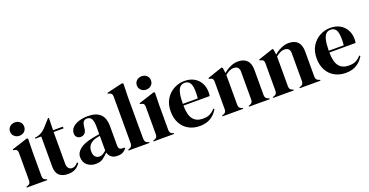

<svg xmlns="http://www.w3.org/2000/svg" viewBox="-31 -1371 3956 2056"><g transform="rotate(-20 1947.5 -343.0)"><path d="M140 -548Q106 -548 82.5 -569.5Q59 -591 59 -624Q59 -658 82.5 -679Q106 -700 140 -700Q174 -700 197 -679Q220 -658 220 -624Q220 -591 197 -569.5Q174 -548 140 -548ZM22 0V-10L36 -14Q56 -20 63.5 -32Q71 -44 71 -64V-377Q71 -398 63.5 -408.5Q56 -419 36 -423L22 -426V-436L205 -495L215 -485L212 -343V-63Q212 -43 219.5 -31Q227 -19 246 -13L256 -10V0Z M490 15Q426 15 390.5 -17Q355 -49 355 -119V-461H286V-471L310 -475Q341 -482 363.5 -495Q386 -508 408 -530L490 -621H500L497 -481H609V-461H496V-101Q496 -66 511.5 -48Q527 -30 551 -30Q572 -30 588 -40.5Q604 -51 620 -69L630 -59Q610 -25 575 -5Q540 15 490 15Z M807 15Q749 15 709.5 -18Q670 -51 670 -113Q670 -160 718 -199.5Q766 -239 869 -259Q885 -262 905 -265.5Q925 -269 947 -273V-352Q947 -420 930.5 -447.5Q914 -475 879 -475Q855 -475 841 -459.5Q827 -444 823 -406L821 -395Q819 -352 800 -332Q781 -312 753 -312Q727 -312 710 -328Q693 -344 693 -371Q693 -412 721.5 -440Q750 -468 797 -482Q844 -496 899 -496Q988 -496 1036.5 -452.5Q1085 -409 1085 -311V-90Q1085 -45 1127 -45H1149L1158 -37Q1139 -13 1116.5 0Q1094 13 1053 13Q1009 13 983.5 -7.5Q958 -28 950 -62Q920 -30 888.5 -7.5Q857 15 807 15ZM868 -46Q888 -46 905.5 -55.5Q923 -65 947 -85V-253Q937 -251 927 -249Q917 -247 904 -245Q858 -233 830.5 -204.5Q803 -176 803 -128Q803 -87 822 -66.5Q841 -46 868 -46Z M1182 0V-10L1194 -14Q1230 -26 1230 -64V-599Q1230 -619 1222 -629.5Q1214 -640 1194 -645L1181 -648V-658L1364 -701L1376 -692L1372 -552V-210Q1372 -173 1372.5 -136.5Q1373 -100 1373 -64Q1373 -44 1381 -31.5Q1389 -19 1408 -13L1421 -10V0Z M1585 -548Q1551 -548 1527.5 -569.5Q1504 -591 1504 -624Q1504 -658 1527.5 -679Q1551 -700 1585 -700Q1619 -700 1642 -679Q1665 -658 1665 -624Q1665 -591 1642 -569.5Q1619 -548 1585 -548ZM1467 0V-10L1481 -14Q1501 -20 1508.5 -32Q1516 -44 1516 -64V-377Q1516 -398 1508.5 -408.5Q1501 -419 1481 -423L1467 -426V-436L1650 -495L1660 -485L1657 -343V-63Q1657 -43 1664.5 -31Q1672 -19 1691 -13L1701 -10V0Z M1996 -496Q2061 -496 2107 -469.5Q2153 -443 2177.5 -397.5Q2202 -352 2202 -294Q2202 -283 2201 -271.5Q2200 -260 2197 -251H1899Q1900 -143 1937.5 -95.5Q1975 -48 2049 -48Q2099 -48 2130 -64Q2161 -80 2188 -111L2198 -102Q2167 -47 2115.5 -16Q2064 15 1992 15Q1921 15 1866 -15.5Q1811 -46 1780 -103Q1749 -160 1749 -239Q1749 -321 1785 -378.5Q1821 -436 1877.5 -466Q1934 -496 1996 -496ZM1993 -476Q1964 -476 1943.5 -458.5Q1923 -441 1911.5 -396.5Q1900 -352 1899 -271H2070Q2080 -380 2062 -428Q2044 -476 1993 -476Z M2252 0V-10L2266 -14Q2301 -24 2301 -63V-376Q2301 -398 2294 -408.5Q2287 -419 2267 -423L2252 -427V-437L2423 -495L2433 -485L2441 -425Q2476 -456 2520 -476Q2564 -496 2607 -496Q2673 -496 2708.5 -460Q2744 -424 2744 -350V-62Q2744 -23 2782 -13L2791 -10V0H2555V-10L2568 -14Q2603 -25 2603 -63V-382Q2603 -446 2539 -446Q2495 -446 2443 -402V-62Q2443 -23 2478 -13L2487 -10V0Z M2830 0V-10L2844 -14Q2879 -24 2879 -63V-376Q2879 -398 2872 -408.5Q2865 -419 2845 -423L2830 -427V-437L3001 -495L3011 -485L3019 -425Q3054 -456 3098 -476Q3142 -496 3185 -496Q3251 -496 3286.5 -460Q3322 -424 3322 -350V-62Q3322 -23 3360 -13L3369 -10V0H3133V-10L3146 -14Q3181 -25 3181 -63V-382Q3181 -446 3117 -446Q3073 -446 3021 -402V-62Q3021 -23 3056 -13L3065 -10V0Z M3659 -496Q3724 -496 3770 -469.5Q3816 -443 3840.5 -397.5Q3865 -352 3865 -294Q3865 -283 3864 -271.5Q3863 -260 3860 -251H3562Q3563 -143 3600.5 -95.5Q3638 -48 3712 -48Q3762 -48 3793 -64Q3824 -80 3851 -111L3861 -102Q3830 -47 3778.5 -16Q3727 15 3655 15Q3584 15 3529 -15.5Q3474 -46 3443 -103Q3412 -160 3412 -239Q3412 -321 3448 -378.5Q3484 -436 3540.5 -466Q3597 -496 3659 -496ZM3656 -476Q3627 -476 3606.5 -458.5Q3586 -441 3574.5 -396.5Q3563 -352 3562 -271H3733Q3743 -380 3725 -428Q3707 -476 3656 -476Z"/></g></svg>

Font: DeepMind Serif Display
Style: Regular
Weight: 400
Designer: Frank Grießhammer / Modifications: Colophon Foundry
Foundry: Colophon Foundry
Version: Version 5.003; ttfautohint (v1.8.2)